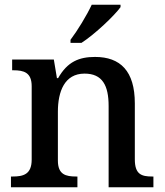

<svg xmlns="http://www.w3.org/2000/svg" viewBox="-20 -786 691 806"><path d="M276 -619V-606H322C378 -642 461 -721 486 -756V-766H365C344 -721 305 -657 276 -619ZM26 0H305V-45H300C256 -45 223 -53 223 -112V-317C223 -402 251 -477 335 -477C410 -477 436 -427 436 -341V0H624V-45H619C574 -45 546 -54 546 -117V-352C546 -488 485 -547 379 -547C312 -547 263 -527 224 -458H219L206 -536H31V-491H36C80 -491 113 -482 113 -424V-116C113 -54 78 -45 33 -45H26Z"/></svg>

Font: Noto Serif Myanmar Medium
Style: Regular
Weight: 500
Designer: Ben Mitchell and the Monotype Design Team
Foundry: Monotype Imaging Inc.
Version: Version 2.106